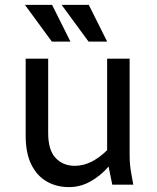

<svg xmlns="http://www.w3.org/2000/svg" viewBox="-20 -755 640 785"><path d="M85 -199V-515H177V-211Q177 -141 207.5 -109Q238 -77 286 -77Q321 -77 354.5 -94Q388 -111 418 -141V-515H510V-122Q510 -101 511.5 -83.5Q513 -66 517 -44L525 0H439L424 -74Q392 -37 350.5 -13.5Q309 10 262 10Q211 10 171 -13Q131 -36 108 -82.5Q85 -129 85 -199ZM82 -735H193L268 -585H192ZM232 -735H343L418 -585H342Z"/></svg>

Font: Radio Canada
Style: Regular
Weight: 400
Designer: Charles Daoud, Etienne Aubert Bonn, Alexandre Saumier Demers, Jacques Le Bailly
Foundry: Radio-Canada
Version: Version 2.104;gftools[0.9.28.dev5+ged2979d]